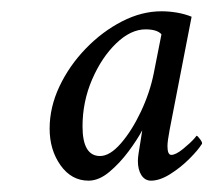

<svg xmlns="http://www.w3.org/2000/svg" viewBox="-20 -565 380 342"><path d="M249 -243.2Q238.3 -243.2 231.9 -252.9Q225.6 -262.7 225.6 -278.3Q225.6 -284.2 227.1 -293.5Q228.5 -302.7 230.5 -314.5L233.4 -333Q224.6 -316.4 209 -295.4Q193.4 -274.4 174.8 -258.8Q156.2 -243.2 137.7 -243.2Q107.4 -243.2 87.9 -270.5Q68.4 -297.9 68.4 -335.9Q68.4 -374 85.9 -411.1Q103.5 -448.2 132.8 -478.5Q162.1 -508.8 197.3 -526.9Q232.4 -544.9 267.6 -544.9Q281.2 -544.9 295.4 -542.5Q309.6 -540 321.3 -535.2L282.2 -334Q278.3 -313.5 278.3 -304.7Q278.3 -289.1 285.2 -289.1Q293 -289.1 306.2 -299.8Q319.3 -310.5 326.2 -318.4L330.1 -323.2Q332 -323.2 336.9 -316.4Q341.8 -309.6 338.9 -307.6Q333 -297.9 317.4 -282.2Q301.8 -266.6 283.2 -254.9Q264.6 -243.2 249 -243.2ZM158.2 -287.1Q175.8 -287.1 195.3 -309.6Q214.8 -332 231 -366.2Q247.1 -400.4 253.9 -434.6L267.6 -503.9Q259.8 -512.7 239.3 -512.7Q212.9 -512.7 187 -487.8Q161.1 -462.9 144 -423.3Q127 -383.8 127 -339.8Q127 -287.1 158.2 -287.1Z"/></svg>

Font: Crimson Text
Style: Italic
Weight: 400
Italic angle: -11°
Designer: Sebastian Kosch
Foundry: Sebastian Kosch
Version: Version 1.100; ttfautohint (v1.8.4)